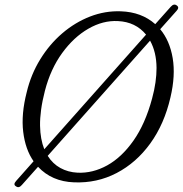

<svg xmlns="http://www.w3.org/2000/svg" viewBox="-20 -760 776 815"><path d="M48 31Q34.5 23.5 48.5 8L122.5 -75.5Q87.5 -125.5 78.5 -200.5Q69.5 -275.5 93.5 -369Q111.5 -444.5 150.8 -508.2Q190 -572 244.2 -618.5Q298.5 -665 362.2 -689.8Q426 -714.5 493 -712Q581 -709 639 -657.5L705 -731.5Q718 -746 730 -737Q743 -728.5 729.5 -714L660 -636Q700.5 -587.5 713 -513.5Q725.5 -439.5 703.5 -346.5Q677.5 -233.5 618 -151.2Q558.5 -69 475 -25.5Q391.5 18 294 14Q200 10.5 141.5 -52L72.5 25.5Q60 40 48 31ZM150 -226Q151 -169 168 -126.5L600 -613Q555.5 -667 481 -670.5Q417.5 -674 355.2 -638.2Q293 -602.5 243.8 -534.8Q194.5 -467 170.5 -374Q159.5 -331.5 154.5 -294.5Q149.5 -257.5 150 -226ZM309 -27Q373.5 -24 435 -58Q496.5 -92 546.5 -163Q596.5 -234 625.5 -341.5Q635.5 -378 640 -410.5Q644.5 -443 644.5 -471.5Q644 -539 617 -587.5L182.5 -98.5Q204 -64.5 236.5 -46.8Q269 -29 309 -27Z"/></svg>

Font: Fraunces 72pt SuperSoft Light
Style: Italic
Weight: 300
Italic angle: -16°
Version: Version 1.000;[b76b70a41]